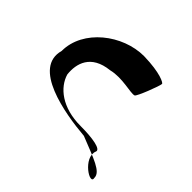

<svg xmlns="http://www.w3.org/2000/svg" viewBox="-127 -661 745 745"><g transform="rotate(45 245.5 -289.0)"><path d="M28 -318C-7 -192 206 -156 322 -146C412 -110 466 -93 466 -60C475 -22 377 -84 398 -136C406 -155 352 -164 286 -164C184 -164 124 -214 108 -269C102 -324 119 -388 214 -398C270 -412 332 -390 350 -396C358 -398 394 -492 394 -503C394 -508 360 -528 268 -530C152 -530 28 -436 28 -318Z"/></g></svg>

Font: Recovery
Style: Regular
Weight: 400
Version: Version 0.27